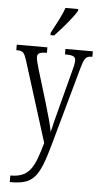

<svg xmlns="http://www.w3.org/2000/svg" viewBox="-65 -805 564 1081"><g transform="rotate(5 217.5 -264.0)"><path d="M189 -619V-606H210C253 -651 313 -721 332 -756V-766H260C245 -721 218 -674 189 -619ZM33 201V238H38C164 238 197 198 249 11L371 -427C390 -496 399 -505 432 -505H435V-536H280V-505H290C330 -504 340 -496 340 -475C340 -458 335 -437 328 -413L273 -203C258 -147 246 -100 238 -63C232 -98 216 -156 194 -229L140 -407C131 -439 124 -463 124 -477C124 -495 134 -505 175 -505H178V-536H5V-505H7C44 -505 50 -497 66 -447L207 2C167 143 141 201 33 201Z"/></g></svg>

Font: Noto Serif Bengali ExtraCondensed Light
Style: Regular
Weight: 300
Width: 2
Designer: Juan Bruce, Universal Thirst, Indian Type Foundry and the Monotype Design Team.
Foundry: Monotype Imaging Inc.
Version: Version 2.003